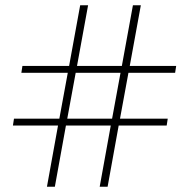

<svg xmlns="http://www.w3.org/2000/svg" viewBox="-20 -708 720 728"><path d="M644 -432 648 -458H472L514 -688H484L442 -458H272L314 -688H284L242 -458H65L61 -432H237L205 -258H33L29 -232H200L158 0H188L230 -232H400L358 0H388L430 -232H612L616 -258H435L467 -432ZM405 -258H235L267 -432H437Z"/></svg>

Font: Arima Koshi Thin
Style: Regular
Weight: 250
Designer: Joana Correia and Natanael Gama
Foundry: NDISCOVER
Version: Version 1.019;PS 001.019;hotconv 1.0.88;makeotf.lib2.5.64775